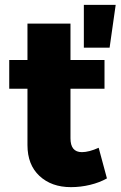

<svg xmlns="http://www.w3.org/2000/svg" viewBox="-20 -762 496 790"><path d="M420 -28Q390 -11 351 -1.5Q312 8 272 8Q192 8 142.5 -38Q93 -84 93 -165V-397H18V-515H93V-665H270V-515H410V-397H270V-193Q270 -136 317 -136Q346 -136 386 -154ZM325 -742H456L431 -566H325Z"/></svg>

Font: Montserrat V1
Style: Bold
Weight: 700
Designer: Julieta Ulanovsky
Foundry: Julieta Ulanovsky
Version: Version 6.001